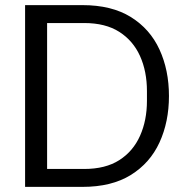

<svg xmlns="http://www.w3.org/2000/svg" viewBox="-20 -730 724 750"><path d="M78 0V-710H302Q416 -710 491 -663.5Q566 -617 603 -536.5Q640 -456 640 -355Q640 -254 603 -173.5Q566 -93 491 -46.5Q416 0 302 0ZM164 -70H309Q392 -70 446 -104.5Q500 -139 527 -199.5Q554 -260 554 -336V-374Q554 -451 527 -511Q500 -571 446 -605.5Q392 -640 309 -640H164Z"/></svg>

Font: Special Gothic
Style: Regular
Weight: 400
Designer: Alistair McCready
Foundry: Monolith
Version: Version 1.010; ttfautohint (v1.8.4.7-5d5b)